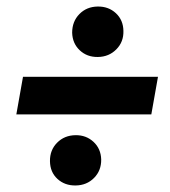

<svg xmlns="http://www.w3.org/2000/svg" viewBox="-20 -629 524 591"><path d="M466.3 -392.6 445.8 -276.9H30.3L50.8 -392.6ZM202.1 -528.3Q202.1 -563 224.4 -585.7Q246.6 -608.4 280.8 -608.9Q314 -609.4 336.7 -588.4Q359.4 -567.4 359.9 -533.7Q360.8 -500 338.1 -477.1Q315.4 -454.1 281.2 -453.6Q248 -453.1 225.6 -474.1Q203.1 -495.1 202.1 -528.3ZM133.8 -132.8Q133.3 -167 155.8 -189.7Q178.2 -212.4 212.4 -212.9Q245.1 -213.4 267.8 -192.4Q290.5 -171.4 291.5 -138.2Q292 -104 269.5 -81.3Q247.1 -58.6 212.9 -58.1Q179.2 -57.6 156.7 -78.4Q134.3 -99.1 133.8 -132.8Z"/></svg>

Font: Roboto Condensed ExtraBold
Style: Italic
Weight: 800
Italic angle: -12°
Designer: Christian Robertson
Foundry: Google
Version: Version 3.008; 2023